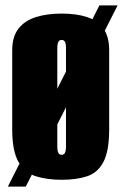

<svg xmlns="http://www.w3.org/2000/svg" viewBox="-20 -650 453 707"><path d="M9 37 346 -630H413L75 37ZM207 12Q153 12 112 -1Q71 -14 48 -54Q25 -94 25 -173V-465Q25 -515 48 -544.5Q71 -574 112 -587Q153 -600 207 -600Q262 -600 301 -587Q340 -574 361 -544.5Q382 -515 382 -465V-174Q382 -94 361 -54Q340 -14 301 -1Q262 12 207 12ZM207 -80Q212 -80 215.5 -82.5Q219 -85 221 -92Q223 -99 223 -110V-473Q223 -485 221 -491.5Q219 -498 215.5 -500.5Q212 -503 207 -503Q202 -503 198.5 -500.5Q195 -498 193 -491.5Q191 -485 191 -473V-110Q191 -99 193 -92Q195 -85 198.5 -82.5Q202 -80 207 -80Z"/></svg>

Font: Alumni Sans Thin Black
Style: Regular
Weight: 900
Version: Version 1.018